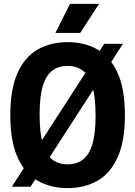

<svg xmlns="http://www.w3.org/2000/svg" viewBox="-20 -969 703 999"><path d="M139 2.5H41.6L522.3 -741.1H619.7ZM331.7 9.7Q243 9.7 175.9 -28.7Q108.9 -67.2 71.2 -150.8Q33.6 -234.4 33.6 -370Q33.6 -505.6 71.2 -589.2Q108.9 -672.8 175.9 -711.3Q243 -749.7 331.7 -749.7Q420.5 -749.7 487.5 -711.3Q554.6 -672.8 592.2 -589.2Q629.9 -505.6 629.9 -370Q629.9 -234.4 592.2 -150.8Q554.6 -67.2 487.5 -28.7Q420.5 9.7 331.7 9.7ZM331.7 -113.9Q377.2 -113.9 409.8 -137.4Q442.3 -161 459.8 -216.1Q477.3 -271.3 477.3 -366.6Q477.3 -465.3 459.8 -521.9Q442.3 -578.5 409.8 -602.3Q377.2 -626.1 331.7 -626.1Q286.2 -626.1 253.7 -602.8Q221.1 -579.4 203.6 -524Q186.1 -468.7 186.1 -373.4Q186.1 -274.7 203.6 -218.1Q221.1 -161.5 253.7 -137.7Q286.2 -113.9 331.7 -113.9ZM268.2 -797.5 344.1 -948.9H495.2L397.3 -797.5Z"/></svg>

Font: Encode Sans Condensed Thin
Style: Regular
Weight: 100
Width: 3
Designer: Multiple Designers
Foundry: Impallari Type
Version: Version 3.002